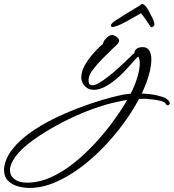

<svg xmlns="http://www.w3.org/2000/svg" viewBox="-263 -431 856 945"><path d="M-119 494Q-146 494 -175 486Q-204 478 -223.5 458.5Q-243 439 -243 407Q-243 403 -243 398.5Q-243 394 -242 390Q-234 343 -200 301Q-166 259 -115 222.5Q-64 186 -3.5 156Q57 126 118.5 102.5Q180 79 235 62.5Q290 46 328 38Q341 35 354 33Q367 31 380 30Q400 -8 412.5 -49Q425 -90 425 -120Q425 -143 417 -153Q409 -146 397 -132.5Q385 -119 371 -103Q357 -87 340 -70Q323 -53 305 -39Q279 -17 251.5 -3Q224 11 200 11Q184 11 171 5Q158 -1 148 -15Q137 -32 137 -51Q137 -83 161 -121Q185 -159 219 -192Q222 -196 229.5 -203Q237 -210 243 -214Q244 -219 247.5 -226.5Q251 -234 258 -241Q264 -248 272.5 -253.5Q281 -259 289 -259Q295 -259 299 -256Q308 -252 315.5 -245.5Q323 -239 323 -231Q323 -222 313 -212L292 -192Q266 -167 239.5 -140Q213 -113 194.5 -88.5Q176 -64 174 -47Q173 -44 173 -41Q173 -38 173 -35Q173 -21 178.5 -16Q184 -11 190 -11Q205 -11 225 -23Q245 -35 263.5 -49.5Q282 -64 291 -71Q319 -95 346 -120.5Q373 -146 399 -171Q398 -180 408 -189.5Q418 -199 440 -199Q462 -199 472 -182Q482 -165 482 -138Q482 -109 471.5 -68.5Q461 -28 439 20Q438 22 437 24.5Q436 27 434 29Q445 30 454.5 30.5Q464 31 474 32Q504 36 534 45Q564 54 572 73Q572 74 572.5 74.5Q573 75 573 76Q573 80 571 82Q569 84 567 86Q566 87 562 87Q557 87 554 82Q550 71 526 65Q502 59 471 57Q458 55 445.5 55Q433 55 421 56Q390 115 345 176.5Q300 238 245.5 294.5Q191 351 130 396Q69 441 6 467.5Q-57 494 -119 494ZM-130 468Q-72 468 -13.5 442Q45 416 100 372Q155 328 204.5 274.5Q254 221 294.5 165.5Q335 110 363 61Q354 62 344.5 64Q335 66 325 68Q259 81 185 108.5Q111 136 38.5 174Q-34 212 -98 257Q-160 302 -187 340Q-214 378 -214 406Q-214 434 -191.5 451Q-169 468 -130 468ZM292 -298Q283 -298 283 -305Q283 -313 296 -323Q316 -337 353.5 -360.5Q391 -384 425 -404Q432 -411 438 -411Q453 -411 475 -366Q482 -354 487.5 -342Q493 -330 495 -322Q497 -316 497 -310V-308Q494 -301 487.5 -298Q481 -295 477 -301Q468 -315 453.5 -336Q439 -357 431 -366Q426 -363 419 -359Q412 -355 403 -350Q395 -346 385 -340Q375 -334 364 -328Q336 -312 318 -305.5Q300 -299 295 -298Z"/></svg>

Font: WindSong Medium
Style: Regular
Weight: 500
Designer: Robert E. Leuschke
Foundry: Robert E. Leuschke
Version: Version 1.010; ttfautohint (v1.8.3)